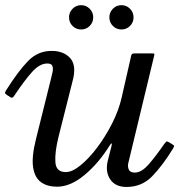

<svg xmlns="http://www.w3.org/2000/svg" viewBox="-22 -732 763 762"><path d="M2.5 -374Q50.5 -450 89.5 -490Q128.5 -530 182.5 -530Q232 -530 257.5 -500.2Q283 -470.5 265.5 -408L210.5 -190Q195 -127.5 197.8 -88.2Q200.5 -49 239 -49Q264.5 -49 297.5 -75.8Q330.5 -102.5 363.5 -146.2Q396.5 -190 422.8 -241.8Q449 -293.5 460.5 -343.5L499 -512.5Q501 -520 511 -520H581.5Q589 -520 590.2 -518.8Q591.5 -517.5 590 -511.5L487 -84Q484 -71 489.2 -59Q494.5 -47 513 -47Q540 -47 569 -80.8Q598 -114.5 628 -158Q635 -168 638.2 -170Q641.5 -172 647.5 -168L660 -160.5Q667.5 -156 668.8 -153.5Q670 -151 663.5 -140.5Q622.5 -74 581.5 -32Q540.5 10 480 10Q435.5 10 415.2 -20.5Q395 -51 406 -95L420 -150Q423 -161.5 420.8 -162.5Q418.5 -163.5 414.5 -156.5Q369.5 -84 313.5 -37.5Q257.5 9 204.5 9Q166 9 141 -8.8Q116 -26.5 109.5 -67.5Q103 -108.5 120.5 -179L181.5 -424Q184 -434 186.8 -447Q189.5 -460 186 -470Q182.5 -480 165.5 -480Q135 -480 104.5 -445.5Q74 -411 40 -360Q35 -352 30.5 -347Q26 -342 19.5 -346L7 -354Q-1.5 -359.5 -2 -362.8Q-2.5 -366 2.5 -374ZM460 -615Q440 -615 426 -629Q412 -643 412 -663Q412 -683 426 -697.2Q440 -711.5 460 -711.5Q480 -711.5 494 -697.2Q508 -683 508 -663Q508 -643 494 -629Q480 -615 460 -615ZM300 -615Q280 -615 266 -629Q252 -643 252 -663Q252 -683 266 -697.2Q280 -711.5 300 -711.5Q320 -711.5 334 -697.2Q348 -683 348 -663Q348 -643 334 -629Q320 -615 300 -615Z"/></svg>

Font: Besley
Style: Italic
Weight: 400
Italic angle: -13°
Designer: Owen Earl
Foundry: indestructible type*
Version: Version 4.000; ttfautohint (v1.8.4.7-5d5b)